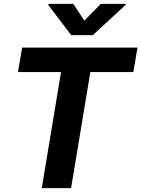

<svg xmlns="http://www.w3.org/2000/svg" viewBox="-20 -974 732 994"><path d="M72.9 -600.8 94.7 -727.5H691.8L670.3 -600.8H447.7L348 0H196.3L295.9 -600.8ZM359.6 -953.9 416.6 -867.2 501.8 -953.9H631.1L630.1 -948.6L460.5 -792H348.6L229.7 -948.6L230.7 -953.9Z"/></svg>

Font: Inter Tight
Style: Italic
Weight: 400
Italic angle: -9.39999°
Designer: Rasmus Andersson
Foundry: rsms
Version: Version 3.002